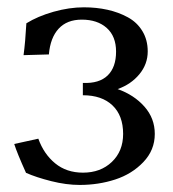

<svg xmlns="http://www.w3.org/2000/svg" viewBox="-20 -511 479 533"><path d="M306.6 -263.7Q352.1 -247.6 380.9 -215.1Q409.7 -182.6 409.7 -139.2Q409.7 -94.2 377.9 -61Q346.2 -27.8 299.8 -12.7Q253.4 2.4 201.2 2.4Q164.1 2.4 122.3 -8.1Q80.6 -18.6 52.2 -31.2Q27.3 -86.4 19.5 -111.3L86.4 -126Q101.6 -83.5 133.1 -57.6Q164.6 -31.7 210.4 -31.7Q259.3 -31.7 290.5 -61.5Q321.8 -91.3 321.8 -139.2Q321.8 -190.4 292.2 -218.5Q262.7 -246.6 210 -246.6V-280.8Q255.4 -278.8 278.8 -301.5Q302.2 -324.2 302.2 -367.7Q302.2 -410.2 276.4 -433.3Q250.5 -456.5 207 -456.5Q166 -456.5 142.8 -431.4Q119.6 -406.2 115.7 -359.9L45.4 -357.9Q50.3 -394 53.2 -446.3Q84.5 -465.8 128.4 -478.3Q172.4 -490.7 212.9 -490.7Q247.6 -490.7 278.3 -483.9Q309.1 -477.1 334.7 -463.1Q360.4 -449.2 375.2 -424.8Q390.1 -400.4 390.1 -368.2Q390.1 -333 366.9 -304.9Q343.8 -276.9 306.6 -263.7Z"/></svg>

Font: Flanker
Style: Regular
Weight: 400
Designer: Flanker
Foundry: Flanker
Version: Version 2.027